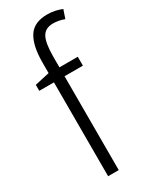

<svg xmlns="http://www.w3.org/2000/svg" viewBox="-199 -813 687 861"><g transform="rotate(-30 144.0 -382.5)"><path d="M237 -486H142V0H87V-486H11V-517L87 -534V-588Q87 -676 115.5 -720.5Q144 -765 212 -765Q234 -765 252.5 -761Q271 -757 288 -750L273 -706Q244 -717 215 -717Q175 -717 158.5 -687.5Q142 -658 142 -586V-532H237Z"/></g></svg>

Font: Noto Sans Sinhala Condensed Light
Style: Regular
Weight: 300
Width: 3
Designer: Jelle Bosma - Monotype Design Team
Foundry: Monotype Imaging Inc.
Version: Version 2.006; ttfautohint (v1.8.4.7-5d5b)